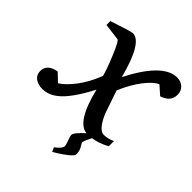

<svg xmlns="http://www.w3.org/2000/svg" viewBox="-208 -618 938 938"><g transform="rotate(45 260.5 -149.5)"><path d="M539 -435Q539 -388 484 -370L440 -409Q412 -398 376.5 -352Q341 -306 313 -240Q350 -130 354 -120Q388 -42 422 -42Q450 -42 479 -56V-20Q433 5 393 10Q373 50 373 59Q373 61 384 78.5Q395 96 395 120Q395 130 372 148.5Q349 167 326 181L303 195L293 173Q327 148 327 131Q327 122 318.5 100Q310 78 310 71Q310 54 357 12Q284 5 241 -173Q201 -97 169 -58Q114 12 52 12Q21 12 1.5 -2.5Q-18 -17 -18 -43Q-18 -91 44 -102L86 -62Q119 -83 154.5 -129.5Q190 -176 216 -243Q208 -276 178.5 -347.5Q149 -419 139 -420L52 -431V-458Q160 -494 172 -494Q236 -494 285 -304Q382 -494 478 -494Q505 -494 522 -477.5Q539 -461 539 -435Z"/></g></svg>

Font: Veleka
Style: Italic
Weight: 400
Italic angle: -12°
Designer: Stefan Peev, Context Ltd, 2016; SIL International, 1997-2014.
Foundry: Stefan Peev, Context Ltd, 2016
Version: Version 1.000